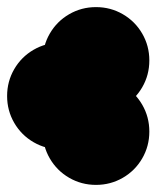

<svg xmlns="http://www.w3.org/2000/svg" viewBox="-70 -520 440 540"><path d="M50 -150Q50 -191 70 -225.5Q90 -260 124.5 -280Q159 -300 200 -300Q241 -300 275.5 -280Q310 -260 330 -225.5Q350 -191 350 -150Q350 -109 330 -74.5Q310 -40 275.5 -20Q241 0 200 0Q159 0 124.5 -20Q90 -40 70 -74.5Q50 -109 50 -150ZM50 -350Q50 -391 70 -425.5Q90 -460 124.5 -480Q159 -500 200 -500Q241 -500 275.5 -480Q310 -460 330 -425.5Q350 -391 350 -350Q350 -309 330 -274.5Q310 -240 275.5 -220Q241 -200 200 -200Q159 -200 124.5 -220Q90 -240 70 -274.5Q50 -309 50 -350ZM-50 -250Q-50 -291 -30 -325.5Q-10 -360 24.5 -380Q59 -400 100 -400Q141 -400 175.5 -380Q210 -360 230 -325.5Q250 -291 250 -250Q250 -209 230 -174.5Q210 -140 175.5 -120Q141 -100 100 -100Q59 -100 24.5 -120Q-10 -140 -30 -174.5Q-50 -209 -50 -250Z"/></svg>

Font: TINY 5x3
Style: Regular
Weight: 400
Designer: Jack Halten Fahnestock
Foundry: Velvetyne Type Foundry
Version: Version 1.002